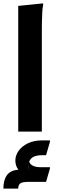

<svg xmlns="http://www.w3.org/2000/svg" viewBox="-22 -780 355 1138"><path d="M86 -745 233 -760 234 -752Q230 -734 228.5 -707Q227 -680 226.5 -652Q226 -624 226 -604V0H86ZM69 171Q69 142 88 114.5Q107 87 143 69.5Q179 52 229 52H274V61L251 140H225Q198 140 178.5 148.5Q159 157 151 179Q158 196 175.5 203.5Q193 211 218 211H274V219L251 298H145Q111 298 98.5 307Q86 316 86 338H-2Q-2 288 19 258.5Q40 229 87 226Q69 203 69 171ZM147 229V195Q145 210 147 229Z"/></svg>

Font: Kufam SemiBold
Style: Regular
Weight: 600
Designer: Wael Morcos, Artur Schmal
Foundry: Original Type
Version: Version 1.300; ttfautohint (v1.8.3)